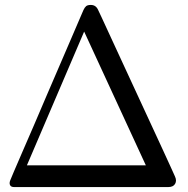

<svg xmlns="http://www.w3.org/2000/svg" viewBox="-20 -758 760 778"><path d="M37 0Q25 0 21 -7.5Q17 -15 21 -26Q23 -31 36 -62Q49 -93 70.5 -142Q92 -191 118 -251.5Q144 -312 171 -375.5Q198 -439 224 -498.5Q250 -558 270.5 -606.5Q291 -655 304 -684.5Q317 -714 318 -717Q323 -728 329 -733Q335 -738 348 -738Q368 -738 377 -719Q379 -715 393 -685Q407 -655 428.5 -608Q450 -561 477 -503Q504 -445 532.5 -383Q561 -321 588 -263Q615 -205 637 -157Q659 -109 673 -78.5Q687 -48 689 -43Q697 -26 689.5 -13Q682 0 662 0ZM89 -88H571L321 -630Z"/></svg>

Font: Zen Old Mincho
Style: Regular
Weight: 400
Designer: Yoshimichi Ohira
Foundry: Positype
Version: Version 1.001